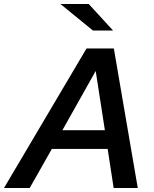

<svg xmlns="http://www.w3.org/2000/svg" viewBox="-68 -943 771 963"><path d="M-48 0 366 -700H503L623 0H502L472 -196H192L81 0ZM245 -290H458L412 -587ZM377 -923 499 -790H398L235 -923Z"/></svg>

Font: Red Hat Text Medium
Style: Italic
Weight: 500
Italic angle: -12°
Designer: Pentagram / MCKL
Foundry: Pentagram / MCKL
Version: Version 1.003; Red Hat Text Medium Italic